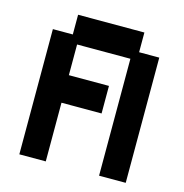

<svg xmlns="http://www.w3.org/2000/svg" viewBox="-98 -727 793 828"><g transform="rotate(15 298.5 -312.5)"><path d="M61 11V-548H150V-636H446V-548H536V11H417V-511H179V-374H358V-251H179V11Z"/></g></svg>

Font: Pixelify Sans SemiBold
Style: Regular
Weight: 600
Designer: Stefie Justprince
Foundry: Typecalism Foundryline
Version: Version 1.000